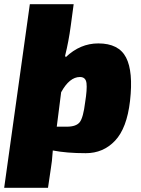

<svg xmlns="http://www.w3.org/2000/svg" viewBox="-42 -720 678 920"><path d="M270 -453 273 -446Q342 -512 429 -512Q527 -512 562 -444.5Q597 -377 581 -236Q566 -106 509.5 -46Q453 14 369 14Q277 14 211 1Q207 59 202 85L188 180H-22L101 -700H311L297 -596Q287 -521 270 -453ZM230 -113H278Q323 -113 340 -134.5Q357 -156 366 -230Q376 -292 372.5 -321.5Q369 -351 341 -351Q291 -351 251 -278Z"/></svg>

Font: Exo 2.0 Black
Style: Italic
Weight: 900
Italic angle: -8°
Designer: Natanael Gama
Version: Version 1.001;PS 001.001;hotconv 1.0.70;makeotf.lib2.5.58329